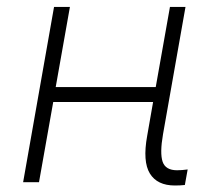

<svg xmlns="http://www.w3.org/2000/svg" viewBox="-20 -538 626 567"><path d="M48.3 0 139.6 -517.6H186.5L144.5 -280.8H439.9L481.9 -517.6H527.8L461.4 -141.6Q451.7 -85.9 460.2 -60.5Q468.8 -35.2 502.9 -35.2Q517.1 -35.2 534.2 -37.6L525.9 8.3Q512.2 9.8 496.6 9.8Q444.3 9.8 422.6 -25.6Q400.9 -61 414.6 -136.7L432.1 -236.8H137.2L95.2 0Z"/></svg>

Font: Cascadia Code NF ExtraLight
Style: Italic
Weight: 200
Italic angle: -10°
Monospace: yes
Designer: Aaron Bell
Foundry: Saja Typeworks
Version: Version 2404.023; ttfautohint (v1.8.4)